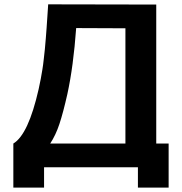

<svg xmlns="http://www.w3.org/2000/svg" viewBox="-20 -771 839 885"><path d="M700.2 -109.4H757.3V93.8H615.7V0H183.1V93.8H41.5V-109.4Q110.8 -150.9 158.2 -360.4Q163.6 -383.3 168 -408Q172.4 -432.6 175.5 -451.4Q178.7 -470.2 181.9 -500Q185.1 -529.8 186.8 -544.4Q188.5 -559.1 191.2 -595Q193.8 -630.9 194.8 -642.3Q195.8 -653.8 198.5 -697Q201.2 -740.2 202.1 -751L700.2 -750ZM558.1 -109.4V-640.6L331.1 -641.6Q318.4 -465.3 290.5 -337.4Q271 -251 253.9 -199.5Q236.8 -147.9 211.4 -109.4Z"/></svg>

Font: Manrope3 ExtraBold
Style: Bold
Weight: 800
Width: 4
Designer: Mikhail Sharanda
Foundry: Mikhail Sharanda
Version: Version 3.000;PS 003.000;hotconv 1.0.88;makeotf.lib2.5.64775